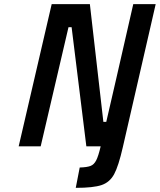

<svg xmlns="http://www.w3.org/2000/svg" viewBox="-20 -705 770 925"><path d="M700 -554 572 3Q551 95 530 134Q509 173 469.5 186.5Q430 200 345 200L364 102Q399 101 416 94.5Q433 88 443.5 67.5Q454 47 465 0H396L325 -574H310L176 0H70L229 -685H413L478 -118H492L540 -326L622 -685H730Z"/></svg>

Font: Cairo SemiBold
Style: Italic
Weight: 600
Italic angle: -13°
Designer: Mohamed Gaber, Accademia di Belle Arti di Urbino and others
Foundry: Kief Type Foundry, Accademia di Belle Arti di Urbino and others
Version: Version 3.011